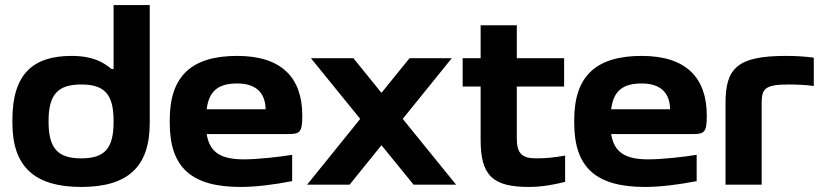

<svg xmlns="http://www.w3.org/2000/svg" viewBox="-20 -730 3254 759"><path d="M29 -256V-244C29 -69 119 9 301 9C484 9 572 -69 572 -244V-710H429V-457H421C390 -483 348 -509 263 -509C109 -509 29 -436 29 -256ZM172 -248V-252C172 -358 210 -396 301 -396C393 -396 429 -358 429 -252V-248C429 -142 393 -104 301 -104C210 -104 172 -142 172 -248Z M1175 -273C1175 -422 1094 -509 918 -509C739 -509 651 -431 651 -256V-244C651 -66 739 9 931 9C988 9 1058 1 1135 -14V-118C1089 -110 996 -100 945 -100C853 -100 809 -127 797 -200H1120C1166 -200 1175 -208 1175 -273ZM797 -298C806 -370 842 -400 918 -400C992 -400 1029 -363 1030 -298Z M1209 -500 1404 -260 1194 0H1362L1488 -156L1615 0H1783L1572 -260L1766 -500H1599L1488 -363L1377 -500Z M2099 -104C2043 -104 2023 -124 2023 -183V-388H2210V-500H2023V-630H1880V-500H1809V-388H1880V-176C1880 -34 1930 9 2071 9C2119 9 2166 1 2214 -11V-115C2169 -107 2138 -104 2099 -104Z M2774 -273C2774 -422 2693 -509 2517 -509C2338 -509 2250 -431 2250 -256V-244C2250 -66 2338 9 2530 9C2587 9 2657 1 2734 -14V-118C2688 -110 2595 -100 2544 -100C2452 -100 2408 -127 2396 -200H2719C2765 -200 2774 -208 2774 -273ZM2396 -298C2405 -370 2441 -400 2517 -400C2591 -400 2628 -363 2629 -298Z M3098 -396C3121 -396 3163 -395 3197 -390V-502C3161 -507 3124 -509 3087 -509C2895 -509 2848 -461 2848 -322V0H2991V-322C2991 -379 3003 -396 3098 -396Z"/></svg>

Font: LT Wave Bold
Style: Regular
Weight: 700
Designer: Daniel Lyons
Version: Version 2.5 (Glyphs App)